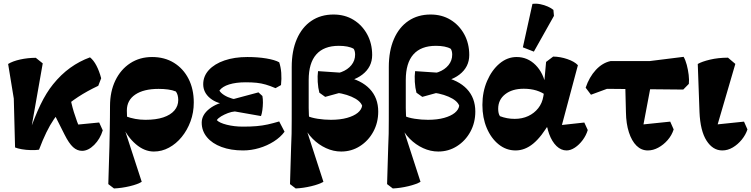

<svg xmlns="http://www.w3.org/2000/svg" viewBox="-20 -815 4139 1058"><path d="M195 10Q175 12.8 149.4 12.1Q123.8 11.5 100.2 7.4Q76.8 3.2 63 -2.5L56 -271.8L24.8 -462.5Q50 -478 91 -487.1Q132 -496.2 177.2 -496.5L215.5 -465.8L143.2 -55.5L137.2 -73.5Q170.8 -171.2 203 -237.9Q235.2 -304.5 272.2 -350.2Q316.2 -404.8 367.1 -441.4Q418 -478 476 -499Q496 -483 511.5 -453.2Q527 -423.5 537.5 -383.8L521.5 -342.2Q398.5 -284.2 324 -213Q299 -189.8 277.2 -158.1Q255.5 -126.5 235.4 -85.1Q215.2 -43.8 195 10ZM432.2 16.2Q405 16.2 382.4 -4.5Q359.8 -25.2 335.5 -73.8L259.8 -224.2L364 -297.8Q371.2 -249.2 387 -197.5Q402.8 -145.8 426.5 -90.5L372.5 -125L526.5 -140L546.2 -96.8Q532 -49.5 499.1 -16.6Q466.2 16.2 432.2 16.2Z M608.2 223.5 576.8 199.5 583 -6.5Q584.2 -60.5 584.8 -97.8Q585.2 -135 585.8 -165.8Q586.2 -196.5 586.2 -229.8Q586.2 -310.5 615.6 -371.4Q645 -432.2 697.4 -466.5Q749.8 -500.8 818 -500.8Q886.8 -500.8 938.4 -469Q990 -437.2 1018.9 -380.8Q1047.8 -324.2 1047.8 -250.2Q1047.8 -195 1029.8 -146.2Q1011.8 -97.5 981.2 -60.1Q950.8 -22.8 911.2 -1.4Q871.8 20 827.8 20Q775.8 20 728.5 -20.5Q681.2 -61 652.2 -126.2L671.8 -174.8Q698.2 -164.8 725.5 -159.8Q752.8 -154.8 781.2 -154.8Q839.5 -154.8 879.6 -168.1Q919.8 -181.5 941 -206.2Q962.2 -231 962.2 -264Q962.2 -277.8 958.8 -290.5Q955.2 -303.2 948.8 -311Q930 -318.8 905.6 -322Q881.2 -325.2 853.8 -325.2Q771.8 -325.2 725.4 -293.9Q679 -262.5 679 -206Q679 -187.5 680 -172Q681 -156.5 683 -141.8L660.8 -120.8L761 186.8Q738.5 200.8 695 211.1Q651.5 221.5 608.2 223.5Z M1319.5 14Q1252.2 14 1200.8 -5.1Q1149.2 -24.2 1120.4 -59Q1091.5 -93.8 1091.5 -139Q1091.5 -182.5 1134.4 -215.9Q1177.2 -249.2 1243 -257.8L1254.2 -265.8L1404.2 -306L1426 -286Q1429 -270 1428.8 -249.2Q1428.5 -228.5 1425.8 -208.4Q1423 -188.2 1418.2 -175.5L1274.2 -200.8Q1256.2 -199.5 1236 -191.9Q1215.8 -184.2 1198.9 -174.2Q1182 -164.2 1174.8 -153Q1188.8 -137.8 1230 -127.5Q1271.2 -117.2 1319.5 -117.2Q1362.2 -117.2 1394 -120Q1425.8 -122.8 1455.2 -129.2Q1484.8 -135.8 1518.5 -145.8L1548 -89.2Q1525.8 -59 1488.9 -35.5Q1452 -12 1408 1Q1364 14 1319.5 14ZM1306.2 -228 1239.2 -238.8Q1177 -242 1138.4 -273.4Q1099.8 -304.8 1099.8 -351Q1099.8 -395.2 1130.8 -429.1Q1161.8 -463 1216.8 -481.9Q1271.8 -500.8 1343.2 -500.8Q1400.2 -500.8 1447.2 -493Q1494.2 -485.2 1518.5 -471.8Q1527.2 -446.2 1529.8 -413.8Q1532.2 -381.2 1528.5 -346.2L1498.2 -329.2Q1469 -341.8 1444.5 -348.9Q1420 -356 1394.1 -358.8Q1368.2 -361.5 1334 -361.5Q1280.5 -361.5 1242.8 -349.8Q1205 -338 1189 -315.8Q1196.5 -302.8 1215.2 -290.9Q1234 -279 1259.5 -271.6Q1285 -264.2 1309.5 -263.5Z M1609.5 223.5 1578 199.5 1584.2 -6.5Q1586.2 -43.2 1586.8 -78.2Q1587.2 -113.2 1587.4 -151.9Q1587.5 -190.5 1587.5 -238V-445.5Q1587.5 -535.2 1615.8 -600.1Q1644 -665 1695.8 -700Q1747.5 -735 1818 -735Q1879.8 -735 1927.5 -706Q1975.2 -677 2003 -626.4Q2030.8 -575.8 2030.8 -511.8Q2030.8 -445.8 1976.9 -404.1Q1923 -362.5 1832.2 -359.5L1782.5 -406.2Q1826.2 -404.8 1861.1 -417.9Q1896 -431 1916.4 -456.2Q1936.8 -481.5 1936.8 -514Q1936.8 -533 1929.2 -545.8Q1914.8 -554.5 1893.6 -558.5Q1872.5 -562.5 1847.2 -562.5Q1764.8 -562.5 1722.9 -515.1Q1681 -467.8 1681 -374.2V-219.5Q1681 -197.2 1682.2 -180.2Q1683.5 -163.2 1685.5 -148.5L1662.5 -120.8L1762.2 186.8Q1738.2 200.8 1694.8 211.1Q1651.2 221.5 1609.5 223.5ZM1860 20Q1817.2 20 1776.4 1.2Q1735.5 -17.5 1702.9 -50.4Q1670.2 -83.2 1651.2 -127L1673.8 -176.2Q1694.5 -166.2 1730.6 -160.5Q1766.8 -154.8 1804 -154.8Q1855 -155 1892.2 -165.4Q1929.5 -175.8 1950.9 -193.1Q1972.2 -210.5 1975.5 -232.5Q1964.8 -261.5 1916.4 -282.4Q1868 -303.2 1800.5 -308L1882 -392.8Q1971 -374 2017.6 -324.8Q2064.2 -275.5 2064.2 -200.2Q2064.2 -139.2 2037 -89.2Q2009.8 -39.2 1963.2 -9.6Q1916.8 20 1860 20ZM1772 -281.2 1739.8 -304.2Q1732.8 -330.2 1730.8 -363.6Q1728.8 -397 1732.5 -423L1898.5 -411.8L1917 -321.2Z M2144.5 223.5 2113 199.5 2119.2 -6.5Q2121.2 -43.2 2121.8 -78.2Q2122.2 -113.2 2122.4 -151.9Q2122.5 -190.5 2122.5 -238V-445.5Q2122.5 -535.2 2150.8 -600.1Q2179 -665 2230.8 -700Q2282.5 -735 2353 -735Q2414.8 -735 2462.5 -706Q2510.2 -677 2538 -626.4Q2565.8 -575.8 2565.8 -511.8Q2565.8 -445.8 2511.9 -404.1Q2458 -362.5 2367.2 -359.5L2317.5 -406.2Q2361.2 -404.8 2396.1 -417.9Q2431 -431 2451.4 -456.2Q2471.8 -481.5 2471.8 -514Q2471.8 -533 2464.2 -545.8Q2449.8 -554.5 2428.6 -558.5Q2407.5 -562.5 2382.2 -562.5Q2299.8 -562.5 2257.9 -515.1Q2216 -467.8 2216 -374.2V-219.5Q2216 -197.2 2217.2 -180.2Q2218.5 -163.2 2220.5 -148.5L2197.5 -120.8L2297.2 186.8Q2273.2 200.8 2229.8 211.1Q2186.2 221.5 2144.5 223.5ZM2395 20Q2352.2 20 2311.4 1.2Q2270.5 -17.5 2237.9 -50.4Q2205.2 -83.2 2186.2 -127L2208.8 -176.2Q2229.5 -166.2 2265.6 -160.5Q2301.8 -154.8 2339 -154.8Q2390 -155 2427.2 -165.4Q2464.5 -175.8 2485.9 -193.1Q2507.2 -210.5 2510.5 -232.5Q2499.8 -261.5 2451.4 -282.4Q2403 -303.2 2335.5 -308L2417 -392.8Q2506 -374 2552.6 -324.8Q2599.2 -275.5 2599.2 -200.2Q2599.2 -139.2 2572 -89.2Q2544.8 -39.2 2498.2 -9.6Q2451.8 20 2395 20ZM2307 -281.2 2274.8 -304.2Q2267.8 -330.2 2265.8 -363.6Q2263.8 -397 2267.5 -423L2433.5 -411.8L2452 -321.2Z M2821 14Q2769.2 14 2727.8 -19.4Q2686.2 -52.8 2662.2 -109.5Q2638.2 -166.2 2638.2 -236.8Q2638.2 -308.8 2664.1 -368.9Q2690 -429 2732.8 -464.9Q2775.5 -500.8 2827 -500.8Q2887.2 -500.8 2931.1 -456.9Q2975 -413 2988.5 -339L2992.5 -287.5Q2967 -306.8 2935.8 -316.4Q2904.5 -326 2866 -326Q2802.5 -326 2763.9 -295.8Q2725.2 -265.5 2725.2 -215.5Q2725.2 -202.8 2727.5 -192.5Q2729.8 -182.2 2735 -174.8Q2754.5 -167.5 2774.1 -163.8Q2793.8 -160 2816.2 -160Q2857.5 -160 2890.8 -175.5Q2924 -191 2945.9 -218.8Q2967.8 -246.5 2974 -284L2980 -318.5L2977.5 -344.8L2989.2 -473.8L3028.2 -503.2Q3067 -502.8 3106.2 -489.4Q3145.5 -476 3164.5 -455.8L3067 -91L3055.5 -124L3199.8 -139.8L3218.8 -98.5Q3210 -69 3190.8 -43.1Q3171.5 -17.2 3147.9 -1.6Q3124.2 14 3102 14Q3071.8 14 3046.6 -10.2Q3021.5 -34.5 3006 -76.9Q2990.5 -119.2 2987.5 -174L3022 -113H2955L3009.5 -141Q2964.5 -61.8 2918.6 -23.9Q2872.8 14 2821 14ZM2921.8 -530.5 2861.2 -554.2 2914 -793.5Q2934.5 -796.5 2956.9 -792Q2979.2 -787.5 2998.6 -778.9Q3018 -770.2 3029.5 -760.5L3032.5 -727.5Z M3549.8 14Q3514 14 3487.5 -12.1Q3461 -38.2 3445.6 -85.8Q3430.2 -133.2 3429.2 -196.2L3424.5 -384.5L3574.2 -385.8L3519.8 -97.5L3477 -124.5L3673.2 -144.8L3692.2 -101.8Q3681.8 -69.2 3659 -43.1Q3636.2 -17 3607.5 -1.5Q3578.8 14 3549.8 14ZM3236.5 -293 3207.2 -331.8Q3227 -390.5 3263.4 -429.8Q3299.8 -469 3344.8 -478.5H3560L3747 -501.8Q3757.2 -484.5 3764.4 -457.5Q3771.5 -430.5 3774.9 -402.4Q3778.2 -374.2 3775.8 -352.8L3745 -321.5L3324.8 -325.5Z M3960 14Q3908 14 3873.4 -39.9Q3838.8 -93.8 3834.5 -197.8L3825 -462.5Q3848 -475.8 3892.5 -486.4Q3937 -497 3991.5 -497.2L4032 -462.8L3925 -96.8L3884.2 -124.5L4079.8 -144.8L4098.8 -101.8Q4089 -72 4067.4 -45.5Q4045.8 -19 4018 -2.5Q3990.2 14 3960 14Z"/></svg>

Font: Eczar
Style: Regular
Weight: 400
Designer: Vaibhav Singh
Foundry: Rosetta Type Foundry
Version: Version 2.000